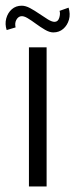

<svg xmlns="http://www.w3.org/2000/svg" viewBox="-44 -670 270 690"><path d="M60 -500H123.5V0H60ZM147.5 -553.5Q134 -553.5 117.8 -563Q101.5 -572.5 85.2 -584.5Q69 -596.5 54.8 -605Q40.5 -613.5 30.5 -611.5Q20.5 -609.5 14.5 -598.2Q8.5 -587 12 -571.5L-20 -562Q-27 -583.5 -21.5 -603.8Q-16 -624 -1.5 -636.8Q13 -649.5 34 -649.5Q48 -649.5 64.2 -640.8Q80.5 -632 97.2 -620.5Q114 -609 128.2 -600.2Q142.5 -591.5 152 -591.5Q164.5 -591.5 169 -606.2Q173.5 -621 170 -631L202.5 -642.5Q209.5 -619.5 203.8 -599.2Q198 -579 183.2 -566.2Q168.5 -553.5 147.5 -553.5Z"/></svg>

Font: Urbanist Light
Style: Regular
Weight: 300
Designer: Corey Hu
Foundry: Corey Hu
Version: Version 1.330; ttfautohint (v1.8.4.7-5d5b)